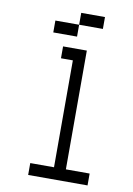

<svg xmlns="http://www.w3.org/2000/svg" viewBox="-95 -935 691 995"><g transform="rotate(10 250.0 -437.5)"><path d="M437.5 0V-62.5H312.5Q312.5 -62.5 312.5 -687.5H187.5V-625H250V-62.5H125V0ZM375 -812.5V-875H250V-812.5H125V-750H250V-812.5Z"/></g></svg>

Font: Unifont
Style: Regular
Weight: 500
Version: Version 13.0.05